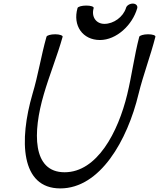

<svg xmlns="http://www.w3.org/2000/svg" viewBox="-20 -1005 886 1070"><path d="M412 -960C384 -862 441 -782 537 -782C629 -782 718 -865 745 -960C748 -974 737 -985 720 -985C703 -985 685 -974 682 -960C666 -910 613 -872 562 -872C515 -872 488 -912 502 -960C504 -968 486 -974 461 -974C436 -974 414 -968 412 -960ZM239 -800C209 -694 193 -587 161 -481C86 -223 94 45 316 45C538 45 690 -223 752 -481C778 -587 819 -694 846 -800C848 -808 830 -814 805 -814C780 -814 758 -807 756 -800C728 -693 715 -586 689 -479C638 -268 521 -45 340 -45C159 -45 162 -268 224 -479C255 -586 299 -693 329 -800C331 -807 312 -814 288 -814C263 -814 241 -808 239 -800Z"/></svg>

Font: Nupuram Condensed Oblique
Style: Regular
Weight: 400
Width: 3
Designer: Santhosh Thottingal (santhosh.thottingal@gmail.com)
Foundry: SMC
Version: Version 1.000